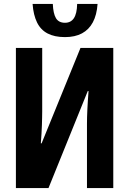

<svg xmlns="http://www.w3.org/2000/svg" viewBox="-20 -958 671 978"><path d="M477 -938Q473 -882 453 -844.5Q433 -807 397.5 -788Q362 -769 311 -769Q258 -769 222.5 -787.5Q187 -806 168.5 -844Q150 -882 146 -938H249Q251 -889 265 -865.5Q279 -842 311 -842Q341 -842 356.5 -865.5Q372 -889 373 -938ZM61 -714H195V-391Q195 -376 194.5 -358.5Q194 -341 193.5 -321Q193 -301 191.5 -278Q190 -255 188 -228H192L390 -714H557V0H423V-328Q423 -343 423.5 -361.5Q424 -380 425 -400.5Q426 -421 427.5 -444.5Q429 -468 431 -494H427L227 0H61Z"/></svg>

Font: Noto Sans Display ExtraCondensed
Style: Bold
Weight: 700
Width: 2
Designer: Monotype Design Team
Foundry: Monotype Imaging Inc.
Version: Version 2.003